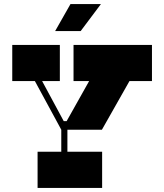

<svg xmlns="http://www.w3.org/2000/svg" viewBox="-20 -920 804 940"><path d="M724 -523H340V-700H724ZM273 -523H40V-700H273ZM276 -327H318L298 -287ZM480 0H164V-177H480ZM280 -304H310V-166H280ZM479 -285H280L134 -554L169 -555L299 -314L473 -624H671ZM474 -900 375 -768H250L325 -900Z"/></svg>

Font: Space Cowgirl
Style: Regular
Weight: 400
Designer: Valery Marier
Foundry: Valery Marier
Version: Version 1.000